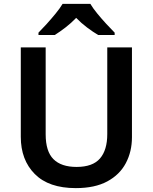

<svg xmlns="http://www.w3.org/2000/svg" viewBox="-20 -958 787 988"><path d="M659 -252Q659 -178 627.5 -118.5Q596 -59 532 -24.5Q468 10 370 10Q231 10 159 -62.5Q87 -135 87 -254V-714H215V-267Q215 -179 255 -139Q295 -99 374 -99Q457 -99 494.5 -142.5Q532 -186 532 -268V-714H659ZM445 -938Q458 -916 480.5 -888.5Q503 -861 527 -835Q551 -809 570 -790V-778H485Q458 -794 428 -816.5Q398 -839 372 -866Q346 -839 317.5 -817Q289 -795 262 -778H178V-790Q197 -809 220.5 -835Q244 -861 266.5 -888.5Q289 -916 302 -938Z"/></svg>

Font: Noto Sans Gurmukhi UI SemiBold
Style: Regular
Weight: 600
Designer: Jelle Bosma - Monotype Design Team
Foundry: Monotype Imaging Inc.
Version: Version 2.004; ttfautohint (v1.8.4.7-5d5b)